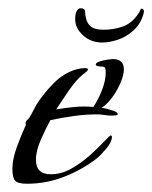

<svg xmlns="http://www.w3.org/2000/svg" viewBox="-20 -438 368 465"><path d="M46 7Q24 7 17 0Q10 -7 10 -29Q10 -53 21.5 -84Q33 -115 43 -136Q43 -137 42.5 -137.5Q42 -138 42 -139Q42 -144 45.5 -147Q49 -150 51 -153Q56 -161 60 -169Q64 -177 68 -184Q85 -211 109.5 -236Q134 -261 165 -270Q176 -273 186 -273Q188 -273 190.5 -272.5Q193 -272 193 -270Q193 -267 187.5 -263Q182 -259 180 -257Q164 -244 145.5 -217Q127 -190 116 -173Q139 -177 161.5 -179Q184 -181 206 -179Q217 -195 226.5 -218.5Q236 -242 236 -262Q236 -273 233.5 -275Q231 -277 222 -277Q220 -277 216 -278Q212 -279 212 -282Q212 -286 221 -289Q230 -292 240 -293.5Q250 -295 253 -295Q280 -295 280 -270Q280 -256 271.5 -236.5Q263 -217 250.5 -200.5Q238 -184 226 -177Q229 -177 238.5 -174.5Q248 -172 256.5 -169Q265 -166 265 -162Q265 -159 259 -158.5Q253 -158 251 -158Q242 -158 233 -159.5Q224 -161 215 -161Q187 -161 158.5 -157Q130 -153 102 -147Q92 -129 79.5 -101Q67 -73 67 -51Q67 -16 103 -16Q129 -16 153.5 -30Q178 -44 199 -63Q220 -82 233 -96Q246 -110 248 -110Q251 -110 251 -106Q251 -94 237 -77.5Q223 -61 214 -54Q179 -27 135.5 -10Q92 7 46 7ZM228 -335Q200 -335 181 -352.5Q162 -370 162 -392Q162 -403 165.5 -410.5Q169 -418 175 -418Q186 -418 186 -410Q187 -388 196.5 -377Q206 -366 231 -366Q256 -366 278 -374Q300 -382 315 -405Q317 -407 319 -412Q321 -417 322 -417Q327 -417 328 -413.5Q329 -410 328 -406Q321 -380 303 -364Q285 -348 264.5 -341.5Q244 -335 228 -335Z"/></svg>

Font: Bonheur Royale
Style: Regular
Weight: 400
Designer: Robert E. Leuschke
Foundry: Robert E. Leuschke
Version: Version 1.010; ttfautohint (v1.8.3)